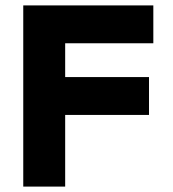

<svg xmlns="http://www.w3.org/2000/svg" viewBox="-20 -690 640 710"><path d="M66 0H221V-265H531V-405H221V-530H547V-670H66Z"/></svg>

Font: LT Wave Mono Black
Style: Regular
Weight: 900
Designer: Daniel Lyons
Version: Version 2.5 (Glyphs App)